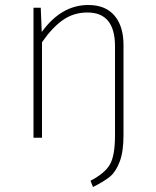

<svg xmlns="http://www.w3.org/2000/svg" viewBox="-20 -551 622 768"><path d="M333 -531Q402 -531 438 -488.5Q474 -446 474 -371V-10Q474 55 459 95Q444 135 421 154.5Q398 174 352 197L342 172Q398 143 419 108Q440 73 440 -10V-366Q440 -501 330 -501Q274 -501 231 -470.5Q188 -440 148 -382V0H114V-520H143L147 -423Q225 -531 333 -531Z"/></svg>

Font: FiraSans
Style: Regular
Weight: 200
Designer: Carrois Corporate & Edenspiekermann AG
Foundry: Carrois Corporate GbR & Edenspiekermann AG
Version: Version 3.106;PS 003.106;hotconv 1.0.70;makeotf.lib2.5.58329